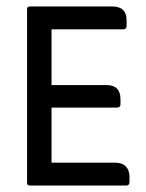

<svg xmlns="http://www.w3.org/2000/svg" viewBox="-20 -576 452 596"><path d="M140 -71H337Q360 -71 371 -59Q382 -47 382 -27V-11Q382 0 371 0H72Q64 0 64 -9V-547Q64 -556 72 -556H328Q373 -556 373 -513V-496Q373 -485 362 -485H140V-312H310Q354 -312 354 -268V-252Q354 -242 343 -242H140Z"/></svg>

Font: Zain
Style: Regular
Weight: 400
Designer: Zain,Boutros
Foundry: Mobile Telecommunications Company (Zain), 2024
Version: Version 1.51; ttfautohint (v1.8.4)